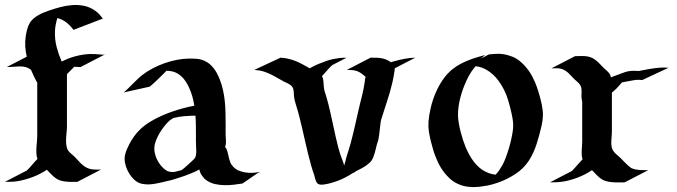

<svg xmlns="http://www.w3.org/2000/svg" viewBox="-48 -732 2714 770"><path d="M59.3 -504.6Q54.7 -524.7 53.3 -545.2Q52 -565.7 55.2 -586.7Q57.1 -600.1 61 -614.6Q64.9 -629.2 72 -640.9Q77.9 -650.4 86.5 -657.7Q95.2 -665 105.3 -670.9Q115.5 -676.8 126.2 -681.2Q137 -685.5 146.7 -689Q168.7 -696.8 192.9 -703.2Q217 -709.7 241.3 -711.5Q265.6 -713.4 289.2 -708.6Q312.7 -703.9 333.5 -689.2Q343 -682.6 350.2 -674.7Q357.4 -666.7 364.5 -657.5Q335 -646 305.7 -634.9Q276.4 -623.8 246.8 -612.3Q233.4 -629.9 218.4 -641.8Q203.4 -653.8 182.1 -659.7Q177.7 -645.8 175.2 -632Q172.6 -618.2 172.4 -603.5Q171.6 -572 179.4 -542.5Q187.3 -512.9 199.5 -484.9Q211.4 -491.2 223.6 -496.2Q235.8 -501.2 250.7 -505.4Q271.5 -511.2 291.5 -513.8Q311.5 -516.4 333.3 -515.1Q340.6 -514.6 347.8 -514Q355 -513.4 362.1 -512.9L370.4 -512.5Q371.1 -512.5 372.4 -512.5Q373.8 -512.5 374.9 -512.3Q376 -512.2 376.6 -512.2Q377.2 -512.2 376.5 -512.2Q374.5 -512 372.9 -512Q371.3 -512 369.6 -512L275.1 -463.1Q268.8 -463.1 262.6 -463.5Q256.3 -463.9 250 -464.4L223.1 -437.3L220.7 -434.8L220.5 -434.6V-226.6Q220.5 -215.6 219.2 -204Q218 -192.4 217.3 -180.9Q216.6 -169.4 217.2 -158.1Q217.8 -146.7 221.4 -136Q223.4 -130.4 227.2 -125.7Q231 -121.1 235.6 -117.1Q240.2 -113 244.9 -109.1Q249.5 -105.2 253.4 -101.1Q261.2 -92.8 268.6 -84.7Q275.9 -76.7 283.9 -69.9Q292 -63.2 301.3 -58.7Q310.5 -54.2 322.5 -52.7Q331.1 -51.8 339.7 -51.8Q348.4 -51.8 356.9 -51.8L262.2 -2.7Q253.4 -2.7 244.6 -2.6Q235.8 -2.4 227.2 -2.8Q218.5 -3.2 209.8 -4.5Q201.2 -5.9 192.9 -8.5Q185.5 -11 179 -15.1Q172.4 -19.3 166.5 -24.4Q160.6 -29.5 155.3 -35.2Q149.9 -40.8 144.8 -46.1L139.9 -51.3Q127.7 -42.7 113.5 -35.5Q99.4 -28.3 84.5 -22.6Q69.6 -16.8 54.4 -12.6Q39.3 -8.3 25.1 -5.9Q11.7 -3.4 -1.6 -3.1Q-14.9 -2.7 -28.3 -2.7L59.8 -48.3L61.3 -49.8Q72 -60.5 81.7 -72Q91.3 -83.5 102.1 -94.5Q98.6 -104.2 98 -116.2Q97.4 -128.2 98.1 -140.4Q98.9 -152.6 100.1 -164.3Q101.3 -176 101.3 -185.3V-396.2L102.1 -398.4Q95 -411.4 88.5 -424.6Q82 -437.7 76.4 -451.7Q68.4 -458.5 59.6 -461.4Q50.8 -464.4 41.5 -465.2Q32.2 -466.1 22.6 -465.3Q12.9 -464.6 2.9 -464.1Q-2.9 -463.6 -8.9 -463.4Q-14.9 -463.1 -20.8 -463.1ZM103.8 -53.2Q105.5 -53.5 107.1 -53.8Q108.6 -54.2 107.4 -54ZM39.3 -31Q38.8 -30.8 39.1 -30.8Q39.3 -30.8 39.8 -31Z M448.2 -361.3Q458.3 -369.6 467.4 -378.8Q476.6 -387.9 485.7 -397.1Q494.9 -406.2 504.2 -415.2Q513.4 -424.1 523.7 -431.9Q541.7 -445.8 564.3 -457.8Q586.9 -469.7 611.5 -478.4Q636 -487.1 661 -491.9Q686 -496.8 709.2 -497.1Q724.9 -497.3 740.7 -496.1Q756.6 -494.9 771.2 -488.5Q783 -483.4 792.4 -475.5Q801.8 -467.5 809.3 -457.8Q816.9 -448 822.8 -436.8Q828.6 -425.5 833 -414.3Q841.8 -392.1 846.7 -369.3Q851.6 -346.4 853.8 -323.2Q856 -300 856.4 -276.5Q856.9 -252.9 856.9 -229.5Q856.9 -220 856.7 -210.3Q856.4 -200.7 856.9 -191.2Q857.7 -178.2 858.2 -165.3Q858.6 -152.3 853.8 -140.1L856.7 -141.4Q862.5 -131.3 864.9 -121.1Q867.2 -110.8 869.6 -100.7Q872.1 -90.6 875.9 -80.8Q879.6 -71 888.4 -62Q892.6 -57.9 897.9 -54.1Q903.3 -50.3 908.7 -48.1Q920.9 -43.2 934.2 -40.8Q947.5 -38.3 960.7 -38.8Q964.8 -39.1 968.6 -39.2Q972.4 -39.3 976.6 -39.8Q978.8 -40 982.5 -40.8Q986.3 -41.5 989.6 -42Q992.9 -42.5 994.5 -42.6Q996.1 -42.7 994.1 -41.7Q992.7 -41 991.2 -40.6Q989.7 -40.3 988.3 -39.8L924.6 3.9Q908.4 6.6 889.6 8.8Q870.8 11 851.8 10.6Q832.8 10.3 814.7 6.2Q796.6 2.2 782.5 -7.3Q778.3 -10 775.5 -12.3Q772.7 -14.6 770.5 -17.1Q768.3 -19.5 766.1 -22.5Q763.9 -25.4 761 -29.3Q757.3 -34.2 755.1 -40Q752.9 -45.9 751.5 -52.2Q732.2 -42 711.9 -34.1Q691.7 -26.1 671.6 -19.8Q659.9 -16.1 647.7 -12.2Q635.5 -8.3 623.3 -6.1Q625.7 -6.8 623.9 -6.3Q622.1 -5.9 618.4 -4.9Q614.7 -3.9 610.4 -2.9Q606 -2 603.5 -1.2L586.4 2.4Q572.8 5.4 558.5 7Q544.2 8.5 530.3 6.6Q522 5.6 514.5 3.3Q507.1 1 500.2 -3.7Q488.8 -11.2 479 -23.6Q469.2 -35.9 462.6 -50.2Q456.1 -64.5 453.2 -79.7Q450.4 -95 453.1 -108.6Q455.6 -120.8 460.4 -132.3Q465.3 -143.8 470.9 -154.5Q479.5 -170.7 490 -185.4Q500.5 -200.2 513.7 -212.6Q529.8 -228.5 551.4 -241.9Q573 -255.4 596.6 -266.1Q620.1 -276.9 644.3 -285Q668.5 -293.2 689.9 -298.8Q700.2 -301.5 710.6 -303.8Q720.9 -306.2 731.4 -308.1Q728.3 -328.1 722.7 -347.5Q717 -366.9 708 -385.5Q702.6 -396.2 696.2 -406Q689.7 -415.8 681.5 -423.8Q673.3 -431.9 663.3 -437.6Q653.3 -443.4 641.4 -446Q636 -447.3 630.6 -447.6Q625.2 -448 619.6 -448.2Q616.2 -444.8 613 -441.5Q609.9 -438.2 606.4 -434.8Q593.3 -421.6 580.1 -409.1Q566.9 -396.5 552.5 -384.5ZM737.8 -188.2Q737.8 -208 737.5 -228.1Q737.3 -248.3 735.8 -268.3Q713.6 -267.8 691.8 -266.1Q669.9 -264.4 648.2 -259Q644.5 -256.8 641.7 -255.1Q638.9 -253.4 636.4 -251.7Q633.8 -250 631.2 -247.7Q628.7 -245.4 625.5 -242.2Q616.9 -233.6 607.7 -221.6Q598.4 -209.5 590.6 -195.8Q582.8 -182.1 577.3 -168Q571.8 -153.8 571 -141.4Q570.3 -129.6 572.9 -118Q575.4 -106.4 580.3 -95.5Q585.2 -84.5 592.2 -74.7Q599.1 -64.9 607.7 -57.1Q610.8 -54.4 615.4 -50.9Q619.9 -47.4 624 -45.7Q631.6 -43 638.1 -42.4Q644.5 -41.7 652.3 -42.7Q662.1 -44.7 669.4 -46.9L672.4 -47.9Q673.1 -48.1 674.2 -48.3Q675.3 -48.6 676.5 -48.8Q678.5 -49.3 679.1 -49.6Q679.7 -49.8 678.5 -49.3H679Q680.9 -50.5 682.6 -51.6Q684.3 -52.7 686 -54Q694.8 -61 703.2 -69Q711.7 -76.9 720.2 -84.5L731.2 -95Q731.7 -95.9 732.8 -97.4Q733.9 -98.9 734.9 -100.6Q737.3 -106 738 -110.8Q739.5 -119.4 739.1 -127.8Q738.8 -136.2 738.3 -144.8Q737.5 -155.8 737.7 -166.5Q737.8 -177.2 737.8 -188.2ZM736.6 -101.3 736.3 -101.1Q736.6 -101.1 736.6 -101.3Z M1077.1 -500.7Q1094 -499.8 1108.9 -496.2Q1123.8 -492.7 1137.7 -487.1Q1151.6 -481.4 1165 -474.2Q1178.5 -467 1192.9 -458.7L1194.3 -458L1198.7 -460.7Q1214.1 -469.5 1229.6 -475.6Q1245.1 -481.7 1262 -487.8Q1274.4 -492.4 1287.4 -494.9Q1300.3 -497.3 1313.5 -499.3Q1317.6 -499.8 1322.9 -500Q1328.1 -500.2 1331.8 -500.5H1336.2Q1336.9 -500.5 1338.3 -500.6Q1339.6 -500.7 1338.9 -500.5L1335.2 -499.3Q1340.3 -500.7 1342 -500.7L1284.2 -470.7L1283 -469.7Q1279.8 -467 1277.1 -464.1Q1274.4 -461.2 1271.7 -458.3Q1264.4 -450.4 1257.4 -442.4Q1250.5 -434.3 1243.2 -426.5Q1246.1 -421.6 1247.4 -415.8Q1248.8 -409.9 1249.3 -403.8Q1249.8 -397.7 1250 -391.7Q1250.2 -385.7 1251 -380.4Q1252.2 -370.8 1255.2 -361.6Q1258.3 -352.3 1261 -343.3Q1265.6 -327.9 1270.3 -309Q1274.9 -290 1279.5 -269.2Q1284.2 -248.3 1288.8 -226.6Q1293.5 -204.8 1298.1 -184.1Q1302.7 -163.3 1307.6 -144.4Q1312.5 -125.5 1317.6 -110.4Q1321 -99.9 1325.3 -89.4Q1329.6 -78.9 1332.3 -68.1Q1335 -75.7 1336.7 -83.4Q1338.4 -91.1 1340.6 -98.9Q1342.3 -105.2 1344.4 -111.6Q1346.4 -117.9 1348.4 -124.3Q1353.3 -138.7 1358.2 -157Q1363 -175.3 1367.9 -195.3Q1372.8 -215.3 1377.6 -236.3Q1382.3 -257.3 1386.8 -277.5Q1391.4 -297.6 1395.8 -315.9Q1400.1 -334.2 1404.1 -349.1Q1407.5 -362.5 1410 -376Q1412.6 -389.4 1414.6 -402.8Q1415.3 -407.7 1415.8 -413.1Q1416.3 -418.5 1418.7 -423.1Q1408.7 -432.4 1400.6 -438Q1392.6 -443.6 1384.2 -446.7Q1375.7 -449.7 1366.1 -450.7Q1356.4 -451.7 1343.3 -451.7L1438 -500.7Q1451.9 -500.7 1462.9 -500.4Q1473.9 -500 1483.4 -498.2Q1492.9 -496.3 1501.6 -492.7Q1510.3 -489 1519.5 -482.4Q1523.2 -483.6 1526.7 -484.6Q1530.3 -485.6 1533.7 -486.6Q1554.2 -492.4 1575.1 -496.3Q1595.9 -500.2 1617.4 -500.7L1535.9 -458.5Q1534.4 -454.6 1534.4 -450.2Q1534.4 -445.8 1533.2 -442.1Q1530.5 -422.1 1526 -402.6Q1521.5 -383.1 1515.9 -363.6Q1510.3 -344.2 1504 -325.1Q1497.8 -305.9 1491.7 -286.9Q1489 -278.3 1486.3 -269.7Q1483.6 -261 1480.7 -252.4Q1479.2 -248 1477.8 -236.2Q1476.3 -224.4 1474.9 -210.8Q1473.4 -197.3 1471.8 -185.4Q1470.2 -173.6 1468.8 -169.2L1467.3 -164.8Q1467.3 -164.6 1467.2 -164.3Q1467 -164.1 1467 -163.8V-164.1L1466.6 -162.4Q1466.6 -162.1 1466.3 -161.9Q1466.1 -161.1 1465.7 -159.8Q1465.3 -158.4 1464.8 -157Q1464.4 -155.5 1464 -154.3Q1463.6 -153.1 1463.4 -152.8Q1461.4 -145 1459.4 -136.1Q1457.3 -127.2 1454.7 -118.2Q1452.1 -109.1 1448.7 -100.8Q1445.3 -92.5 1440.7 -86.2Q1437.3 -81.8 1432.4 -77.8Q1427.5 -73.7 1423.3 -70.3Q1413.3 -62.7 1402.3 -57Q1391.4 -51.3 1380.1 -45.7Q1377.2 -44.2 1374.4 -41.5Q1371.6 -38.8 1368.4 -38.8Q1351.3 -27.8 1333.6 -18.7Q1315.9 -9.5 1296.4 -3.4Q1290.8 -1.7 1285.2 0.2Q1279.5 2.2 1273.9 3.4Q1270.8 3.9 1264.8 5.4Q1258.8 6.8 1252 7.8Q1245.1 8.8 1238.5 8.5Q1231.9 8.3 1227.5 5.4Q1223.9 2.9 1221.4 -1.2Q1219 -5.4 1217.4 -10.1Q1215.8 -14.9 1214.7 -19.8Q1213.6 -24.7 1212.6 -28.6Q1205.8 -46.9 1199.6 -69.2Q1193.4 -91.6 1187.4 -115.6Q1181.4 -139.6 1175.8 -164.8Q1170.2 -189.9 1164.6 -214.2Q1158.9 -238.5 1153.3 -260.9Q1147.7 -283.2 1141.8 -302Q1138.4 -313 1135.4 -323.7Q1132.3 -334.5 1131.1 -345.7Q1130.6 -350.1 1130.5 -355Q1130.4 -359.9 1130 -364.6Q1129.6 -369.4 1128.5 -373.9Q1127.4 -378.4 1125 -382.3Q1121.6 -387.9 1116.1 -391.7Q1110.6 -395.5 1105 -398.2Q1101.3 -400.1 1097.4 -401.7Q1093.5 -403.3 1089.8 -405.3Q1081.3 -410.2 1072.6 -415Q1064 -419.9 1055.4 -424.6Q1050.8 -427.2 1044.9 -430.3Q1039.1 -433.3 1034.2 -435.5Q1029.5 -437.7 1023.2 -440.2Q1016.8 -442.6 1012 -444.3Q1001.7 -447.8 992.2 -449.3Q982.7 -450.9 971.9 -451.7ZM1528.6 -452.6Q1528.1 -452.6 1527.3 -452.5Q1526.6 -452.4 1526.1 -452.4Q1528.1 -452.6 1528.9 -452.8Q1529.8 -452.9 1528.6 -452.6ZM1293 -476.8Q1293.5 -477.3 1293.2 -477.1Q1293 -476.8 1292.2 -476.3ZM1467.8 -165.8 1467 -164.1 1467.3 -164.8Q1467.8 -166.3 1467.8 -165.8Z M1881.1 -497.3 1913.1 -513.9Q1927.7 -515.1 1939 -515.9Q1950.2 -516.6 1960.6 -515.9Q1970.9 -515.1 1982.1 -512.5Q1993.2 -509.8 2007.6 -504.4Q2016.6 -501 2025.6 -495Q2034.7 -489 2042.8 -481.7Q2051 -474.4 2058.2 -466.2Q2065.4 -458 2071 -450.4Q2079.3 -439 2085.8 -426.8Q2092.3 -414.6 2097.9 -401.6Q2101.1 -393.8 2104.9 -383.4Q2108.6 -373 2112.2 -361.3Q2115.7 -349.6 2119 -337Q2122.3 -324.5 2124.8 -312.4Q2127.2 -300.3 2128.4 -289.3Q2129.6 -278.3 2129.4 -269.8Q2128.9 -250 2124.6 -230.7Q2120.4 -211.4 2115.2 -192.4Q2110.4 -174.3 2104.6 -156.4Q2098.9 -138.4 2091.3 -121.5Q2083.7 -104.5 2073.6 -88.7Q2063.5 -73 2050 -59.3Q2036.9 -46.1 2019.7 -34.7Q2002.4 -23.2 1983.6 -14Q1964.8 -4.9 1945.3 1.7Q1925.8 8.3 1907.7 12Q1892.6 14.9 1877.1 16.7Q1861.6 18.6 1846.2 18.2Q1830.8 17.8 1815.8 14.8Q1800.8 11.7 1786.4 4.6Q1768.6 -3.9 1754.2 -17.5Q1739.7 -31 1728.3 -47.1Q1719.7 -59.3 1713.6 -70.9Q1707.5 -82.5 1701.9 -96.2Q1694.8 -112.8 1689.7 -129.5Q1684.6 -146.2 1680.4 -163.6Q1678 -173.8 1675.8 -183.7Q1673.6 -193.6 1672.1 -203.6Q1670.7 -213.6 1670.2 -223.6Q1669.7 -233.6 1670.4 -244.1Q1672.6 -271.5 1679.8 -301.4Q1687 -331.3 1699.2 -359.9Q1711.4 -388.4 1728.6 -413.3Q1745.8 -438.2 1768.1 -455.6Q1782 -466.6 1797.7 -475Q1813.5 -483.4 1830 -490Q1846.4 -496.6 1863.6 -501.8Q1880.9 -507.1 1897.7 -511.5ZM1871.6 -464.4Q1864.3 -465.8 1859.4 -466.6L1856 -462.4Q1842 -446 1831.9 -427.1Q1821.8 -408.2 1814 -388.4Q1802.5 -359.9 1795.4 -328.7Q1788.3 -297.6 1788.8 -266.6Q1789.1 -253.4 1792.1 -236.6Q1795.2 -219.7 1799.6 -202.5Q1804 -185.3 1809.3 -169.3Q1814.7 -153.3 1819.6 -141.4Q1825.7 -127 1833.6 -112.3Q1841.6 -97.7 1851.4 -84.6Q1861.3 -71.5 1873.4 -60.7Q1885.5 -49.8 1900.1 -43Q1910.6 -37.8 1919.8 -35.3Q1929 -32.7 1939.7 -31.5Q1947.5 -39.8 1954.2 -49.4Q1960.9 -59.1 1966.6 -69.3Q1973.9 -82.5 1980.6 -100.6Q1987.3 -118.7 1993 -137.8Q1998.8 -157 2002.8 -175.8Q2006.8 -194.6 2008.8 -209.2Q2011.7 -232.7 2007.9 -254.8Q2004.2 -276.9 1998.3 -299.3Q1998 -300.5 1997.6 -302Q1997.1 -303.5 1997.3 -303.5L1996.6 -305.9Q1994.6 -313 1992.8 -319.7Q1991 -326.4 1988.8 -333.3Q1984.9 -345.7 1979.6 -358.2Q1974.4 -370.6 1968 -381.8Q1960.2 -396 1950.3 -409.3Q1940.4 -422.6 1928.3 -433.6Q1916.3 -444.6 1902.1 -452.6Q1887.9 -460.7 1871.6 -464.4Z M2258.1 -506.8Q2270.8 -506.8 2283.8 -507.3Q2296.9 -507.8 2309.3 -505.4Q2319.8 -503.4 2328.5 -498.8Q2337.2 -494.1 2344.7 -487.8Q2352.3 -481.4 2359.1 -474.1Q2366 -466.8 2373 -459.7Q2376.5 -456.3 2380.4 -453Q2384.3 -449.7 2387.9 -446.2Q2391.6 -442.6 2394.7 -438.7Q2397.7 -434.8 2399.7 -430.2Q2400.4 -428.2 2401 -426Q2401.6 -423.8 2402.1 -421.9Q2415.3 -427.5 2429.2 -432.1Q2443.1 -436.8 2459 -442.9Q2470.7 -447 2484.7 -447.8Q2498.8 -448.5 2511.2 -447.3Q2512.2 -447.3 2513.5 -447.4Q2514.9 -447.5 2516.4 -447.8Q2518.3 -448.2 2520.4 -448.5Q2522.5 -448.7 2523.7 -449.2L2555.2 -455.1Q2575 -458.5 2594 -460.3Q2613 -462.2 2633.1 -460.2L2527.8 -411.1Q2521 -411.6 2514.5 -411.9Q2508.1 -412.1 2501.5 -411.6Q2487.5 -409.7 2473.9 -406.7Q2460.2 -403.8 2446.3 -401.6Q2440.7 -395.3 2435.4 -389Q2430.2 -382.8 2424.3 -377Q2419.9 -372.8 2415.4 -368.7Q2410.9 -364.5 2406 -360.6V-204.1Q2406 -195.3 2405 -185.9Q2404.1 -176.5 2403.7 -167Q2403.3 -157.5 2404.2 -148.3Q2405 -139.2 2408.9 -131.1Q2411.4 -126.2 2414.7 -122.3Q2418 -118.4 2421.9 -114.9Q2425.8 -111.3 2429.8 -108Q2433.8 -104.7 2437.5 -101.3Q2449.2 -90.3 2459.7 -78.9Q2470.2 -67.4 2483.4 -58.1Q2491.7 -54.4 2500.1 -52.6Q2508.5 -50.8 2517.1 -50.2Q2525.6 -49.6 2534.4 -49.7Q2543.2 -49.8 2552 -49.8L2457.3 -0.7Q2447.8 -0.7 2438.2 -0.5Q2428.7 -0.2 2419.3 -0.5Q2409.9 -0.7 2400.5 -2Q2391.1 -3.2 2381.8 -5.9Q2374 -8.1 2367.3 -12.1Q2360.6 -16.1 2354.5 -21.2Q2348.4 -26.4 2342.9 -32.1Q2337.4 -37.8 2332 -43.7L2325.9 -49.6Q2313.7 -41 2298.7 -33.3Q2283.7 -25.6 2267.6 -19.5Q2251.5 -13.4 2235.6 -9.2Q2219.7 -4.9 2206.1 -3.2Q2193.6 -1.5 2181.9 -1.1Q2170.2 -0.7 2157.7 -0.7L2244.9 -45.9L2247.1 -48.1Q2258.1 -59.1 2267.8 -70.7Q2277.6 -82.3 2288.3 -93.3Q2285.6 -101.6 2285 -110.2Q2284.4 -118.9 2284.8 -127.7Q2285.2 -136.5 2286 -145.4Q2286.9 -154.3 2286.9 -162.8V-323.7Q2284.2 -334.7 2283.9 -345.7Q2283.9 -350.1 2284.2 -355.5Q2284.4 -360.8 2284.4 -366.3Q2284.4 -371.8 2283.7 -377Q2283 -382.1 2281.2 -386.2Q2277.3 -395.3 2269.8 -401.6Q2262.2 -408 2255.4 -414.6Q2249 -420.7 2243 -427.4Q2237.1 -434.1 2230.5 -440.1Q2223.9 -446 2216.3 -450.4Q2208.7 -454.8 2199.5 -456.8Q2190.7 -458.7 2181.4 -458.3Q2172.1 -457.8 2163.3 -457.8ZM2287.4 -51H2287.6Q2288.3 -51 2289.4 -51.3Q2290.5 -51.5 2291.5 -51.6Q2292.5 -51.8 2293.1 -51.9Q2293.7 -52 2293 -52ZM2512.2 -447Q2511 -446.8 2511.6 -446.8Q2512.2 -446.8 2513.7 -447.3Q2513.2 -447 2512.2 -447ZM2224.4 -28.8Q2224.6 -28.8 2224.6 -28.9Q2224.6 -29.1 2224.9 -29.1H2224.6Q2224.4 -29.1 2224.4 -28.8Z"/></svg>

Font: Autopia
Style: Bold
Weight: 700
Designer: Antoine Gelgon
Foundry: Antoine Gelgon
Version: 001.000